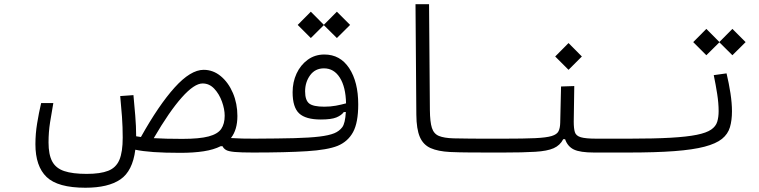

<svg xmlns="http://www.w3.org/2000/svg" viewBox="-20 -713 3556 900"><path d="M1166.5 2Q1108.9 2 1079.8 -0.7Q1050.8 -3.4 1039.6 -10Q1028.3 -16.6 1022.9 -27.8H1014.6Q981.9 -11.2 934.8 -3.9Q887.7 3.4 825.7 3.4Q752 3.4 700.2 -0.2Q648.4 -3.9 614.3 -11.2Q601.6 88.9 544.4 127.9Q487.3 167 380.4 167Q251 167 198.5 116.7Q146 66.4 146 -37.1Q146 -85.9 154.1 -135Q162.1 -184.1 172.9 -230H230Q222.2 -186 214.8 -140.1Q207.5 -94.2 207.5 -45.4Q207.5 11.2 224.6 43.5Q241.7 75.7 281 88.9Q320.3 102.1 386.2 102.1Q450.2 102.1 487.1 87.6Q523.9 73.2 539.6 36.4Q555.2 -0.5 555.2 -67.9Q555.2 -117.2 551.8 -165.5Q548.3 -213.9 543.5 -262.7L605.5 -267.1Q609.9 -221.7 614 -171.1Q618.2 -120.6 618.2 -76.7Q618.2 -75.2 618.2 -74.2Q628.4 -72.3 640.6 -70.8Q724.1 -220.2 798.8 -303Q873.5 -385.7 934.6 -385.7Q979 -385.7 1014.9 -356Q1050.8 -326.2 1071.8 -276.9Q1092.8 -227.5 1092.8 -169.4Q1092.8 -104.5 1062.5 -65.9Q1089.8 -64 1116.9 -63.5Q1144 -63 1171.9 -63Q1194.3 -63 1201.9 -56.2Q1209.5 -49.3 1209.5 -33.2Q1209.5 2 1166.5 2ZM700.7 -65.4Q754.9 -62 834.5 -62Q915 -62 958 -73.5Q1001 -85 1017.1 -108.9Q1033.2 -132.8 1033.2 -170.4Q1033.2 -201.2 1020.5 -236.6Q1007.8 -272 984.6 -296.9Q961.4 -321.8 929.7 -321.8Q890.6 -321.8 832.3 -256.3Q773.9 -190.9 700.7 -65.4Z M1164.1 2 1171.9 -63Q1285.6 -63.5 1359.1 -65.4Q1432.6 -67.4 1477.1 -72.8Q1521.5 -78.1 1546.9 -88.4Q1570.3 -98.1 1584.2 -116.5Q1598.1 -134.8 1601.1 -188L1591.3 -187.5Q1580.6 -172.4 1556.9 -162.6Q1533.2 -152.8 1483.9 -152.8Q1413.1 -152.8 1382.3 -181.4Q1351.6 -210 1351.6 -280.8Q1351.6 -328.1 1370.1 -368.2Q1388.7 -408.2 1422.4 -432.9Q1456.1 -457.5 1500.5 -457.5Q1574.7 -457.5 1616.9 -393.3Q1659.2 -329.1 1659.2 -223.6Q1659.2 -138.2 1635 -93.8Q1610.8 -49.3 1562.5 -29.3Q1515.1 -10.3 1418.2 -4.2Q1321.3 2 1164.1 2ZM1602.1 -228.5Q1600.6 -305.2 1573 -348.9Q1545.4 -392.6 1498.5 -392.6Q1457.5 -392.6 1433.8 -360.4Q1410.2 -328.1 1410.2 -284.7Q1410.2 -243.2 1429.2 -228Q1448.2 -212.9 1500 -212.9Q1528.8 -212.9 1554 -217.5Q1579.1 -222.2 1602.1 -228.5ZM1559.1 -534.7 1498 -595.2 1437 -534.7 1375.5 -596.2 1437 -658.2 1498 -596.7 1559.1 -658.2 1621.1 -596.2Z M2337.9 2Q2325.2 2 2312.7 2Q2300.3 2 2288.1 2Q2234.4 2 2184.6 1.7Q2134.8 1.5 2089.8 -0.5Q2033.2 -3.4 1998.5 -18.8Q1963.9 -34.2 1948 -71Q1932.1 -107.9 1931.6 -175.3L1927.7 -693.4H1991.2L1995.1 -197.3Q1995.6 -141.1 2004.6 -113.3Q2013.7 -85.4 2037.6 -75.7Q2061.5 -65.9 2105.5 -64.5Q2146 -63.5 2191.2 -63.2Q2236.3 -63 2293 -63Q2305.2 -63 2317.9 -63Q2330.6 -63 2343.8 -63Q2364.3 -63 2364.3 -33.7Q2364.3 2 2337.9 2Z M2337.9 2 2343.8 -63Q2435.5 -63 2488.3 -65.4Q2541 -67.9 2565.9 -75.4Q2590.8 -83 2598.1 -97.9Q2605.5 -112.8 2606 -137.7L2609.9 -307.6L2671.9 -309.6L2669.4 -142.6Q2669.4 -110.4 2674.8 -93.3Q2680.2 -76.2 2702.9 -69.6Q2725.6 -63 2776.4 -63H2929.7Q2948.2 -63 2955.6 -56.4Q2962.9 -49.8 2962.9 -33.2Q2962.9 -12.2 2952.1 -5.1Q2941.4 2 2923.8 2H2765.1Q2699.2 2 2669.9 -12.2Q2640.6 -26.4 2628.9 -60.5H2620.1Q2605.5 -31.7 2575.4 -18.3Q2545.4 -4.9 2489 -1.5Q2432.6 2 2337.9 2ZM2645 -385.7 2582.5 -448.2 2645 -511.2 2707.5 -448.2Z M2923.8 2Q2911.1 2 2911.1 -33.7Q2911.1 -63 2929.7 -63Q3046.9 -63 3123.8 -67.4Q3200.7 -71.8 3246.1 -81.1Q3291.5 -90.3 3313.5 -105.5Q3335.4 -120.6 3342 -142.3Q3348.6 -164.1 3348.6 -192.4Q3348.6 -229 3341.8 -272.7Q3335 -316.4 3325.7 -360.8L3385.7 -369.1Q3397 -321.8 3404.1 -275.4Q3411.1 -229 3411.1 -191.4Q3411.1 -148.9 3401.6 -116.7Q3392.1 -84.5 3364.3 -62Q3336.4 -39.6 3282.5 -25.4Q3228.5 -11.2 3141.1 -4.6Q3053.7 2 2923.8 2ZM3413.1 -454.1 3352.1 -514.6 3291 -454.1 3229.5 -515.6 3291 -577.6 3352.1 -516.1 3413.1 -577.6 3475.1 -515.6Z"/></svg>

Font: Cascadia Code NF Light
Style: Regular
Weight: 300
Monospace: yes
Designer: Aaron Bell
Foundry: Saja Typeworks
Version: Version 2404.023; ttfautohint (v1.8.4)